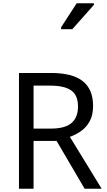

<svg xmlns="http://www.w3.org/2000/svg" viewBox="-20 -1164 662 1184"><path d="M294 -714Q427 -714 490.5 -663.5Q554 -613 554 -511Q554 -454 533 -416Q512 -378 479.5 -355.5Q447 -333 411 -320L607 0H502L329 -295H187V0H97V-714ZM289 -636H187V-371H294Q381 -371 421 -405.5Q461 -440 461 -507Q461 -577 419 -606.5Q377 -636 289 -636ZM357 -984V-996L453 -1144H559V-1134L426 -984Z"/></svg>

Font: Noto Sans Tifinagh Ghat
Style: Regular
Weight: 400
Designer: JamraPatel
Foundry: JamraPatel LLC
Version: Version 2.006; ttfautohint (v1.8.4.7-5d5b)